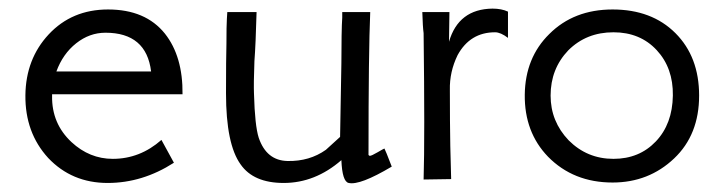

<svg xmlns="http://www.w3.org/2000/svg" viewBox="-20 -416 1682 446"><path d="M231 -394Q318 -394 363 -338Q405 -285 404 -197H101V-193Q100 -129 146 -86Q188 -47 242 -47Q305 -47 355 -91L384 -38Q311 9 230 9Q147 9 92 -49Q38 -108 39 -195Q40 -279 93 -336Q147 -394 231 -394ZM111 -250H331Q320 -340 225 -340Q188 -340 157 -315.5Q126 -291 111 -250Z M890 -29Q816 15 790 9Q775 6 773 -44Q712 9 639 9Q569 9 539 -34Q505 -81 505 -199Q505 -280 506 -315Q506 -357 507 -372Q508 -385 508 -388H576Q574 -313 571 -274Q569 -221 570 -198Q572 -124 581 -96Q599 -43 648 -42Q699 -41 737 -68L770 -98Q771 -143 773 -269Q773 -303 773.5 -332.5Q774 -362 775 -375V-388H840Q836 -296 836 -56Q838 -54 839 -54Q843 -54 857.5 -62.5Q872 -71 873 -71Q875 -68 890 -29Z M1160 -389V-328Q1143 -341 1130 -341Q1072 -341 1043 -288Q1024 -249 1025 -207Q1025 -131 1026 -77L1028 0L964 1Q967 -96 964 -339Q962 -353 961 -388H1024L1023 -319Q1045 -395 1124 -396Q1145 -396 1160 -389Z M1604 -194Q1604 -103 1546 -48Q1487 8 1403 8Q1312 8 1253 -52Q1198 -109 1199 -196Q1200 -282 1256 -337Q1313 -394 1403 -394Q1494 -394 1549 -339Q1604 -284 1604 -194ZM1543 -194Q1544 -258 1505.5 -299.5Q1467 -341 1405 -341Q1342 -341 1300 -299Q1259 -256 1259 -194Q1259 -134 1301 -90Q1344 -47 1405 -47Q1465 -47 1503.5 -87.5Q1542 -128 1543 -194Z"/></svg>

Font: GFS Neohellenic Rg
Style: Regular
Weight: 400
Designer: Takis Katsoulidis and George D. Matthiopoulos
Foundry: Takis Katsoulidis and George D. Matthiopoulos
Version: Version 1.0